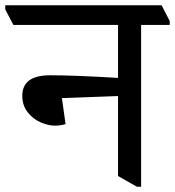

<svg xmlns="http://www.w3.org/2000/svg" viewBox="-51 -670 667 732"><path d="M596 -590V-575H487V42H471L399 1V-304L185 -296L199 -197Q181 -191 158 -191Q133 -191 104 -203.5Q75 -216 54.5 -242Q34 -268 34 -305Q34 -383 140 -383Q232 -383 399 -373V-575H0L-31 -634V-650H565Z"/></svg>

Font: Martel DemiBold
Style: Regular
Weight: 600
Designer: Dan Reynolds
Foundry: Dan Reynolds
Version: Version 1.001; ttfautohint (v1.1) -l 5 -r 5 -G 72 -x 0 -D la